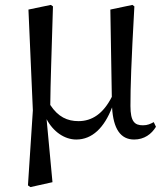

<svg xmlns="http://www.w3.org/2000/svg" viewBox="-20 -554 673 783"><path d="M291 15C356 15 405 -33 437 -116C442 -28 472 15 527 15C568 15 598 -7 616 -37L607 -56C594 -49 582 -43 563 -43C529 -43 512 -58 512 -122C512 -200 515 -295 528 -528L520 -534L430 -515L436 -159C401 -90 355 -60 300 -60C255 -60 217 -77 185 -126C186 -224 190 -323 196 -528L187 -534L96 -515L114 -104L94 202L104 209L194 189L170 -68C197 -17 243 15 291 15Z"/></svg>

Font: Source Han Serif CN Medium
Style: Regular
Weight: 500
Designer: Ryoko NISHIZUKA 西塚涼子 (kana & ideographs); Frank Grießhammer (Latin, Greek & Cyrillic); Wenlong ZHANG 张文龙 (bopomofo); San
Foundry: Adobe
Version: Version 2.002;hotconv 1.1.0;makeotfexe 2.6.0